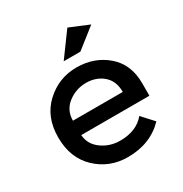

<svg xmlns="http://www.w3.org/2000/svg" viewBox="-175 -878 967 1017"><g transform="rotate(-30 309.0 -369.5)"><path d="M576 -217H159Q163 -159 212 -123.5Q261 -88 324 -88Q424 -88 476 -151L540 -81Q454 8 316 8Q204 8 125.5 -66.5Q47 -141 47 -266.5Q47 -392 127 -466Q207 -540 315.5 -540Q424 -540 500 -474.5Q576 -409 576 -294ZM159 -305H464Q464 -372 422 -408Q380 -444 318.5 -444Q257 -444 208 -406.5Q159 -369 159 -305ZM376 -602H274L380 -747L498 -698Z"/></g></svg>

Font: Montserrat_am3
Style: Regular
Weight: 400
Designer: Julieta Ulanovsky
Foundry: Julieta Ulanovsky, Armenina letters added by Vahan Hovhannisyan
Version: Version 2.001